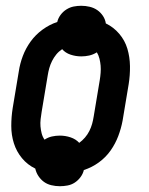

<svg xmlns="http://www.w3.org/2000/svg" viewBox="-20 -592 515 664"><path d="M187 52Q172 52 157.5 48.5Q143 45 132 37Q121 29 113 17Q105 5 102 -9Q75 -22 56 -45Q37 -68 28 -96.5Q19 -125 19 -156.5Q19 -188 24 -219L45 -345Q49 -372 59 -398.5Q69 -425 86 -448.5Q103 -472 127 -489.5Q151 -507 178 -516Q181 -529 189.5 -540.5Q198 -552 210 -559.5Q222 -567 235 -569.5Q248 -572 261 -572Q276 -572 290.5 -568.5Q305 -565 316.5 -557Q328 -549 336 -537Q344 -525 346 -511Q373 -498 392.5 -475Q412 -452 420.5 -423.5Q429 -395 429.5 -363.5Q430 -332 425 -301L404 -175Q399 -148 389 -121.5Q379 -95 362.5 -71.5Q346 -48 322 -30.5Q298 -13 270 -4Q267 9 258.5 20.5Q250 32 238.5 39.5Q227 47 213.5 49.5Q200 52 187 52ZM254 -98Q265 -106 274 -116.5Q283 -127 289 -139Q295 -151 298.5 -163.5Q302 -176 304 -189L325 -315Q327 -327 328 -340Q329 -353 328 -365Q327 -377 324 -389Q321 -401 315 -411Q302 -403 288.5 -400Q275 -397 261 -397Q242 -397 224 -403Q206 -409 195 -422Q183 -414 174.5 -403.5Q166 -393 160 -381Q154 -369 150.5 -356.5Q147 -344 145 -331L124 -205Q122 -193 120.5 -180Q119 -167 120 -155Q121 -143 124 -131Q127 -119 134 -109Q146 -117 159.5 -120Q173 -123 187 -123Q206 -123 224 -117Q242 -111 254 -98Z"/></svg>

Font: Iosevka QP
Style: Bold Italic
Weight: 700
Italic angle: -9°
Designer: Belleve Invis
Foundry: Belleve Invis
Version: Version 20.0.0; ttfautohint (v1.8.4)